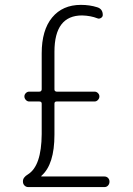

<svg xmlns="http://www.w3.org/2000/svg" viewBox="-20 -760 540 780"><path d="M93.8 -51.8Q148.4 -85.9 149.4 -214.8V-338.9Q149.4 -347.7 139.6 -347.7H98.6Q90.8 -347.7 85 -354Q79.1 -360.4 79.1 -368.2Q79.1 -376 85 -381.8Q90.8 -387.7 98.6 -387.7H139.6Q148.4 -387.7 149.4 -396.5V-543Q149.4 -637.7 191.9 -689Q234.4 -740.2 308.6 -740.2Q344.7 -740.2 375 -730.5Q397.5 -723.6 397.5 -699.2Q397.5 -691.4 390.1 -687Q382.8 -682.6 376 -685.5Q348.6 -696.3 313.5 -697.3Q201.2 -697.3 201.2 -549.8V-396.5Q201.2 -388.7 210 -387.7H364.3Q372.1 -387.7 377.9 -381.8Q383.8 -376 383.8 -368.2Q383.8 -360.4 377.9 -354Q372.1 -347.7 364.3 -347.7H210Q201.2 -347.7 201.2 -338.9V-212.9Q201.2 -91.8 148.4 -45.9Q147.5 -44.9 147.5 -43.9Q147.5 -43 148.4 -43H404.3Q413.1 -43 418.9 -37.1Q424.8 -31.2 424.8 -22Q424.8 -12.7 418.9 -6.3Q413.1 0 404.3 0H94.7Q85.9 0 79.6 -6.3Q73.2 -12.7 73.2 -22.5Q72.3 -39.1 93.8 -51.8Z"/></svg>

Font: Rounded Mgen+ 1mn light
Style: Regular
Weight: 200
Designer: [Source Han Sans]
Ryoko NISHIZUKA  (kana & ideographs); Paul D. Hunt (Latin, Greek & Cyrillic); Wenlong ZHANG  (bopomofo
Version: Version 1.059.20150602